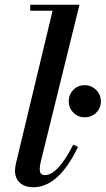

<svg xmlns="http://www.w3.org/2000/svg" viewBox="-20 -774 444 807"><path d="M107 -729V-754H314L152 -97Q147 -76 147 -63Q147 -38 169 -38Q222 -38 288 -166L308 -157Q227 13 120 13Q84 13 63.5 -6Q43 -25 43 -56Q43 -69 47 -87L201 -729ZM269 -348Q269 -377 288.5 -396.5Q308 -416 336 -416Q364 -416 384 -396Q404 -376 404 -348Q404 -320 384.5 -300.5Q365 -281 336 -281Q308 -281 288.5 -300.5Q269 -320 269 -348Z"/></svg>

Font: Libre Bodoni
Style: Italic
Weight: 400
Italic angle: -13°
Designer: Pablo Impallari, Rodrigo Fuenzalida
Foundry: Pablo Impallari, Rodrigo Fuenzalida
Version: Version 1.001